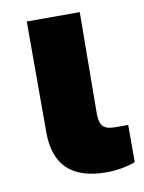

<svg xmlns="http://www.w3.org/2000/svg" viewBox="-67 -579 476 634"><g transform="rotate(-10 171.0 -262.0)"><path d="M244.1 -530.3 241.2 -185.5Q242.2 -157.7 253.7 -146.7Q265.1 -135.7 294.9 -135.7H336.9V-10.7Q290 5.9 239.3 5.9Q66.4 5.9 66.4 -158.2V-530.3Z"/></g></svg>

Font: Pretendard GOV Black
Style: Regular
Weight: 900
Designer: Base glyphs from Inter by Rasmus Andersson; Hangeul glyphs from Noto Sans CJK(Source Han Sans) by Jang Soo-young and Kan
Foundry: Kil Hyung-jin
Version: Version 1.309